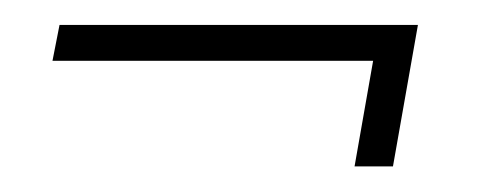

<svg xmlns="http://www.w3.org/2000/svg" viewBox="-20 -274 381 150"><path d="M257 -144H287L306.5 -254.5H26.5L21 -226.5H271.5Z"/></svg>

Font: Anybody SemiCondensed ExtraLight
Style: Italic
Weight: 250
Width: 4
Italic angle: -10°
Version: Version 1.113;gftools[0.9.25]